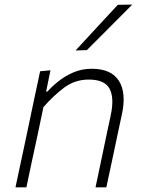

<svg xmlns="http://www.w3.org/2000/svg" viewBox="-20 -798 610 818"><path d="M46 0Q58 -56 69 -108Q80 -160 93 -220.5L103.5 -270.5Q113 -316 125.2 -373.8Q137.5 -431.5 151 -494.5L195 -498.5L176.5 -408H182.5Q199 -427.5 227 -450.2Q255 -473 291.5 -489Q328 -505 371 -505Q454 -505 486.5 -453.8Q519 -402.5 499.5 -311.5Q495 -290.5 490.5 -269.8Q486 -249 480 -220.5Q467.5 -160 456.2 -108Q445 -56 433 0H387Q399 -56.5 409.8 -108Q420.5 -159.5 433 -219L452 -308Q467.5 -381 446.8 -420Q426 -459 358 -459Q299.5 -459 253.5 -424.8Q207.5 -390.5 165 -341.5L139.5 -220Q126.5 -159.5 115.2 -107.8Q104 -56 92.5 0ZM302 -583Q348 -633 392.5 -681Q437 -729 482 -777.5L543.5 -778.5Q494.5 -729 446.2 -680.8Q398 -632.5 350 -584.5Z"/></svg>

Font: Commissioner ExtraLight
Style: Italic
Weight: 200
Italic angle: -12°
Designer: Kostas Bartsokas
Foundry: Kostas Bartsokas
Version: Version 1.000; ttfautohint (v1.8.3)